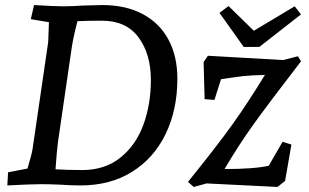

<svg xmlns="http://www.w3.org/2000/svg" viewBox="-20 -730 1224 761"><path d="M12 -47 89 -62Q106 -119 109 -139L171 -563L174 -642L102 -654L115 -710Q195 -705 231 -705Q266 -705 308 -708L385 -710Q479 -710 546 -674Q613 -638 648 -572.5Q683 -507 683 -418Q683 -295 636.5 -199Q590 -103 503.5 -49Q417 5 299 5Q260 5 221 2Q171 0 146 0Q102 0 9 5ZM306 -56Q396 -56 457.5 -105.5Q519 -155 548.5 -236Q578 -317 578 -413Q578 -516 529 -582Q480 -648 384 -648Q325 -648 287 -646Q270 -581 264 -539L210 -169Q205 -132 200 -59Q250 -56 306 -56ZM1030 -433Q975 -432 941.5 -428Q908 -424 856 -416L830 -334L791 -337L787 -484L804 -509L1102 -492L1161 -507L1173 -487Q1042 -317 984 -236Q926 -155 870 -60Q987 -60 1045 -73L1100 -168L1135 -157L1110 -13L1080 11L799 -3L748 11L725 -9Q843 -155 903.5 -240Q964 -325 1030 -433ZM1173 -673 1008 -544H946L850 -679L886 -706L986 -608L1148 -705Z"/></svg>

Font: Andada Pro Medium
Style: Italic
Weight: 500
Italic angle: -7°
Designer: Carolina Giovagnoli
Foundry: Huerta Tipografica
Version: Version 3.005; ttfautohint (v1.8.4)